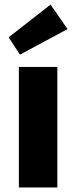

<svg xmlns="http://www.w3.org/2000/svg" viewBox="-20 -827 336 847"><path d="M63.3 0V-531.7H233V0ZM68 -586 18 -662.3 203 -806.7 278 -698.7Z"/></svg>

Font: Lexend Medium
Style: Regular
Weight: 500
Designer: Bonnie Shaver-Troup, Thomas Jockin
Foundry: Lexend
Version: Version 1.005